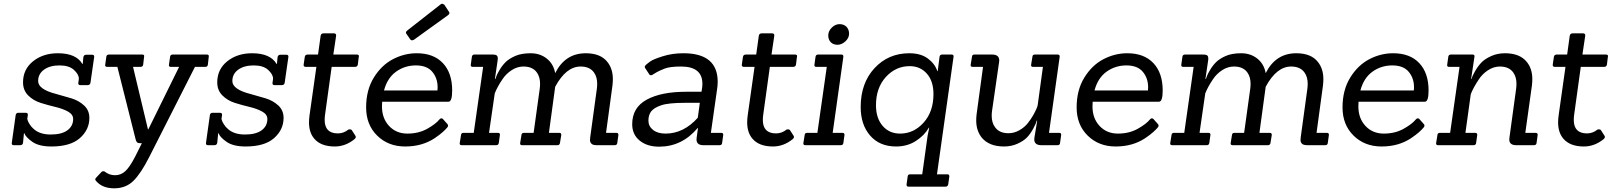

<svg xmlns="http://www.w3.org/2000/svg" viewBox="-20 -788 8749 1042"><path d="M259 7Q192 7 156 -18Q120 -43 112 -65H110Q105 -16 105 -13Q103 0 89 0H55Q42 0 44 -13L65 -163Q67 -176 80 -176H119Q133 -176 131 -163L128 -143Q129 -140 130.5 -134Q132 -128 141 -113.5Q150 -99 163 -88Q196 -58 255.5 -58Q315 -58 346 -81Q377 -104 377 -142Q377 -167 349 -182.5Q321 -198 281 -207.5Q241 -217 201 -229.5Q161 -242 133 -270Q105 -298 105 -341Q105 -412 159.5 -455.5Q214 -499 294 -499Q393 -499 427 -441H429Q432 -473 432 -474Q433 -491 448 -491H480Q493 -491 491 -478L471 -339Q469 -326 455 -326H416Q403 -326 405 -339L407 -353Q408 -357 408 -361Q408 -384 381.5 -408.5Q355 -433 303 -433Q251 -433 219 -410Q187 -387 187 -348Q187 -303 285 -278Q326 -267 367 -254.5Q408 -242 436.5 -215.5Q465 -189 465 -148Q465 -84 413.5 -38.5Q362 7 259 7Z M738 -11Q728 -11 723 -16.5Q718 -22 715 -36L617 -425H562Q549 -425 551 -437L557 -480Q559 -492 571 -492H752Q765 -492 762 -480L757 -437Q755 -425 742 -425H702L783 -86H785L952 -425H907Q895 -425 897 -437L903 -480Q905 -492 917 -492H1103Q1115 -492 1113 -480L1108 -437Q1107 -425 1093 -425H1038L790 64Q745 153 704 193.5Q663 234 599.5 234Q536 234 502 195Q497 190 497 185.5Q497 181 501 177L531 145Q537 139 548 143Q573 163 604.5 163Q636 163 660 141Q684 119 713 63L750 -11Z M1313 7Q1246 7 1210 -18Q1174 -43 1166 -65H1164Q1159 -16 1159 -13Q1157 0 1143 0H1109Q1096 0 1098 -13L1119 -163Q1121 -176 1134 -176H1173Q1187 -176 1185 -163L1182 -143Q1183 -140 1184.5 -134Q1186 -128 1195 -113.5Q1204 -99 1217 -88Q1250 -58 1309.5 -58Q1369 -58 1400 -81Q1431 -104 1431 -142Q1431 -167 1403 -182.5Q1375 -198 1335 -207.5Q1295 -217 1255 -229.5Q1215 -242 1187 -270Q1159 -298 1159 -341Q1159 -412 1213.5 -455.5Q1268 -499 1348 -499Q1447 -499 1481 -441H1483Q1486 -473 1486 -474Q1487 -491 1502 -491H1534Q1547 -491 1545 -478L1525 -339Q1523 -326 1509 -326H1470Q1457 -326 1459 -339L1461 -353Q1462 -357 1462 -361Q1462 -384 1435.5 -408.5Q1409 -433 1357 -433Q1305 -433 1273 -410Q1241 -387 1241 -348Q1241 -303 1339 -278Q1380 -267 1421 -254.5Q1462 -242 1490.5 -215.5Q1519 -189 1519 -148Q1519 -84 1467.5 -38.5Q1416 7 1313 7Z M1797 7Q1721 7 1685 -36Q1657 -69 1657 -124Q1657 -142 1660 -163L1697 -425H1640Q1626 -425 1628 -438L1634 -479Q1636 -492 1650 -492H1706L1720 -593Q1722 -607 1736 -607H1792Q1806 -607 1804 -593L1789 -492H1916Q1928 -492 1928 -483Q1928 -481 1927 -479L1922 -438Q1920 -425 1906 -425H1780L1744 -165Q1742 -150 1742 -137Q1742 -64 1814 -64Q1845 -64 1871 -85Q1884 -88 1889 -82L1909 -51Q1915 -42 1903 -32Q1854 7 1797 7Z M2412 -706 2226 -572Q2213 -565 2206 -575L2186 -604Q2178 -613 2191 -623L2371 -764Q2376 -768 2380 -768L2391 -763L2416 -725Q2424 -716 2412 -706ZM2414 -236H2054Q2053 -223 2053 -210Q2053 -146 2091.5 -104.5Q2130 -63 2191 -63Q2252 -63 2298.5 -89Q2345 -115 2365 -140Q2374 -150 2383 -143L2407 -116Q2416 -107 2408 -97Q2400 -87 2383.5 -72Q2367 -57 2339 -38Q2271 7 2179 7Q2087 7 2027 -52Q1967 -111 1967 -205Q1967 -299 2008.5 -366.5Q2050 -434 2112 -466.5Q2174 -499 2242 -499Q2333 -499 2383.5 -445.5Q2434 -392 2434 -297Q2434 -236 2414 -236ZM2355 -314Q2355 -364 2326 -398.5Q2297 -433 2237 -433Q2177 -433 2129.5 -399Q2082 -365 2064 -297H2354Q2355 -306 2355 -314Z M3221 -333Q3221 -370 3204 -394Q3181 -427 3131 -427Q3052 -427 2993 -317L2959 -67H3015Q3027 -67 3026 -55L3019 -12Q3017 0 3005 0H2814Q2801 0 2803 -12L2810 -55Q2811 -67 2823 -67H2876L2909 -305Q2911 -320 2911 -333Q2911 -370 2894 -394Q2871 -427 2821 -427Q2787 -427 2756.5 -407Q2726 -387 2707 -358Q2679 -317 2665 -281L2634 -67H2682Q2695 -67 2693 -55L2687 -12Q2685 0 2673 0H2486Q2473 0 2475 -12L2482 -55Q2483 -67 2495 -67H2551L2602 -425H2546Q2533 -425 2535 -437L2541 -480Q2543 -492 2555 -492H2653Q2671 -492 2677 -486Q2683 -480 2681 -462L2666 -360H2669L2674 -375Q2677 -384 2691 -408Q2705 -432 2723.5 -450.5Q2742 -469 2775.5 -484Q2809 -499 2860 -499Q2911 -499 2947.5 -470Q2984 -441 2993 -391Q3047 -499 3159 -499Q3240 -499 3277 -451Q3306 -414 3306 -359Q3306 -343 3304 -325L3269 -67H3325Q3337 -67 3336 -55L3330 -12Q3329 0 3315 0H3220Q3197 0 3189.5 -8.5Q3182 -17 3182 -26.5Q3182 -36 3183 -42L3219 -305Q3221 -320 3221 -333Z M3885 0H3798Q3760 0 3760 -31Q3760 -36 3761 -42L3768 -93H3766Q3681 8 3557 8Q3492 8 3451.5 -25Q3411 -58 3411 -114Q3411 -204 3489.5 -247Q3568 -290 3703 -290H3787L3789 -302Q3792 -318 3792 -333Q3792 -427 3676 -427Q3615 -427 3586.5 -415.5Q3558 -404 3545.5 -397Q3533 -390 3526.5 -385.5Q3520 -381 3519 -381Q3508 -377 3504 -384L3481 -419Q3476 -427 3485 -435.5Q3494 -444 3510.5 -455.5Q3527 -467 3578 -483Q3629 -499 3689 -499Q3875 -499 3875 -344Q3875 -323 3871 -299L3838 -67H3895Q3906 -67 3905 -55L3899 -12Q3898 0 3885 0ZM3699 -230Q3607 -230 3568 -216.5Q3529 -203 3514 -183.5Q3499 -164 3499 -133.5Q3499 -103 3524 -83Q3549 -63 3592 -63Q3690 -63 3767 -149L3778 -230Z M4175 7Q4099 7 4063 -36Q4035 -69 4035 -124Q4035 -142 4038 -163L4075 -425H4018Q4004 -425 4006 -438L4012 -479Q4014 -492 4028 -492H4084L4098 -593Q4100 -607 4114 -607H4170Q4184 -607 4182 -593L4167 -492H4294Q4306 -492 4306 -483Q4306 -481 4305 -479L4300 -438Q4298 -425 4284 -425H4158L4122 -165Q4120 -150 4120 -137Q4120 -64 4192 -64Q4223 -64 4249 -85Q4262 -88 4267 -82L4287 -51Q4293 -42 4281 -32Q4232 7 4175 7Z M4542 0H4351Q4338 0 4340 -12L4347 -55Q4348 -67 4360 -67H4416L4467 -425H4411Q4398 -425 4400 -437L4406 -480Q4408 -492 4420 -492H4546Q4558 -492 4557 -480L4499 -67H4552Q4564 -67 4563 -55L4557 -12Q4556 0 4542 0ZM4536.5 -657Q4560 -657 4574 -642.5Q4588 -628 4588 -605Q4588 -582 4568 -563.5Q4548 -545 4525 -545Q4502 -545 4488.5 -559Q4475 -573 4475 -596Q4475 -619 4494 -638Q4513 -657 4536.5 -657Z M5112 225H4911Q4899 225 4900 213L4906 170Q4907 158 4919 158H4985L5014 -50L5023 -95H5021Q4997 -53 4950.5 -23Q4904 7 4843 7Q4754 7 4702.5 -52Q4651 -111 4651 -207Q4651 -337 4726 -418Q4801 -499 4915 -499Q4977 -499 5015.5 -470.5Q5054 -442 5067 -402H5069L5079 -480Q5081 -492 5093 -492H5144Q5157 -492 5155 -480L5065 158H5121Q5133 158 5132 170L5126 213Q5123 225 5112 225ZM4865 -63Q4939 -63 4992.5 -122.5Q5046 -182 5046 -277Q5046 -348 5010 -388.5Q4974 -429 4917 -429Q4841 -429 4787.5 -370Q4734 -311 4734 -217Q4734 -147 4770 -105Q4806 -63 4865 -63Z M5364 -492Q5403 -492 5403 -460Q5403 -456 5402 -450L5364 -187Q5362 -173 5362 -160Q5362 -122 5380 -98Q5403 -65 5453 -65Q5484 -65 5512 -81Q5540 -97 5557.5 -119Q5575 -141 5588 -164Q5612 -208 5612 -220L5640 -425H5587Q5574 -425 5576 -437L5583 -480Q5584 -492 5596 -492H5720Q5732 -492 5731 -480L5673 -67H5729Q5740 -67 5739 -55L5733 -12Q5732 0 5719 0H5632Q5593 0 5593 -32Q5593 -36 5594 -42L5609 -133H5606Q5603 -118 5587 -89Q5571 -60 5553 -41.5Q5535 -23 5502 -8Q5469 7 5429 7Q5349 7 5309 -40Q5278 -78 5278 -134Q5278 -150 5280 -167L5315 -425H5259Q5246 -425 5248 -437L5255 -480Q5256 -492 5268 -492Z M6270 -236H5910Q5909 -223 5909 -210Q5909 -146 5947.5 -104.5Q5986 -63 6047 -63Q6108 -63 6154.5 -89Q6201 -115 6221 -140Q6230 -150 6239 -143L6263 -116Q6272 -107 6264 -97Q6256 -87 6239.5 -72Q6223 -57 6195 -38Q6127 7 6035 7Q5943 7 5883 -52Q5823 -111 5823 -205Q5823 -299 5864.5 -366.5Q5906 -434 5968 -466.5Q6030 -499 6098 -499Q6189 -499 6239.5 -445.5Q6290 -392 6290 -297Q6290 -236 6270 -236ZM6211 -314Q6211 -364 6182 -398.5Q6153 -433 6093 -433Q6033 -433 5985.5 -399Q5938 -365 5920 -297H6210Q6211 -306 6211 -314Z M7077 -333Q7077 -370 7060 -394Q7037 -427 6987 -427Q6908 -427 6849 -317L6815 -67H6871Q6883 -67 6882 -55L6875 -12Q6873 0 6861 0H6670Q6657 0 6659 -12L6666 -55Q6667 -67 6679 -67H6732L6765 -305Q6767 -320 6767 -333Q6767 -370 6750 -394Q6727 -427 6677 -427Q6643 -427 6612.5 -407Q6582 -387 6563 -358Q6535 -317 6521 -281L6490 -67H6538Q6551 -67 6549 -55L6543 -12Q6541 0 6529 0H6342Q6329 0 6331 -12L6338 -55Q6339 -67 6351 -67H6407L6458 -425H6402Q6389 -425 6391 -437L6397 -480Q6399 -492 6411 -492H6509Q6527 -492 6533 -486Q6539 -480 6537 -462L6522 -360H6525L6530 -375Q6533 -384 6547 -408Q6561 -432 6579.5 -450.5Q6598 -469 6631.5 -484Q6665 -499 6716 -499Q6767 -499 6803.5 -470Q6840 -441 6849 -391Q6903 -499 7015 -499Q7096 -499 7133 -451Q7162 -414 7162 -359Q7162 -343 7160 -325L7125 -67H7181Q7193 -67 7192 -55L7186 -12Q7185 0 7171 0H7076Q7053 0 7045.5 -8.5Q7038 -17 7038 -26.5Q7038 -36 7039 -42L7075 -305Q7077 -320 7077 -333Z M7713 -236H7353Q7352 -223 7352 -210Q7352 -146 7390.5 -104.5Q7429 -63 7490 -63Q7551 -63 7597.5 -89Q7644 -115 7664 -140Q7673 -150 7682 -143L7706 -116Q7715 -107 7707 -97Q7699 -87 7682.5 -72Q7666 -57 7638 -38Q7570 7 7478 7Q7386 7 7326 -52Q7266 -111 7266 -205Q7266 -299 7307.5 -366.5Q7349 -434 7411 -466.5Q7473 -499 7541 -499Q7632 -499 7682.5 -445.5Q7733 -392 7733 -297Q7733 -236 7713 -236ZM7654 -314Q7654 -364 7625 -398.5Q7596 -433 7536 -433Q7476 -433 7428.5 -399Q7381 -365 7363 -297H7653Q7654 -306 7654 -314Z M8304 0H8209Q8171 0 8171 -31Q8171 -36 8172 -42L8208 -305Q8210 -320 8210 -333Q8210 -370 8193 -394Q8170 -427 8120 -427Q8086 -427 8055 -406.5Q8024 -386 8005 -356Q7975 -311 7962 -277L7933 -67H7986Q7998 -67 7997 -55L7991 -12Q7990 0 7976 0H7785Q7772 0 7774 -12L7781 -55Q7782 -67 7794 -67H7850L7901 -425H7845Q7832 -425 7834 -437L7840 -480Q7842 -492 7854 -492H7972Q7984 -492 7982 -480L7964 -360H7967Q7969 -374 7986 -403Q8003 -432 8021.5 -450.5Q8040 -469 8073.5 -484Q8107 -499 8148 -499Q8228 -499 8266 -452Q8296 -415 8296 -359Q8296 -343 8294 -325L8258 -67H8314Q8326 -67 8325 -55L8319 -12Q8318 0 8304 0Z M8576 7Q8500 7 8464 -36Q8436 -69 8436 -124Q8436 -142 8439 -163L8476 -425H8419Q8405 -425 8407 -438L8413 -479Q8415 -492 8429 -492H8485L8499 -593Q8501 -607 8515 -607H8571Q8585 -607 8583 -593L8568 -492H8695Q8707 -492 8707 -483Q8707 -481 8706 -479L8701 -438Q8699 -425 8685 -425H8559L8523 -165Q8521 -150 8521 -137Q8521 -64 8593 -64Q8624 -64 8650 -85Q8663 -88 8668 -82L8688 -51Q8694 -42 8682 -32Q8633 7 8576 7Z"/></svg>

Font: Sanchez
Style: Italic
Weight: 400
Designer: Daniel Hernández
Foundry: LatinoType
Version: Version 1.001